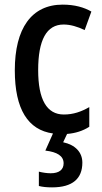

<svg xmlns="http://www.w3.org/2000/svg" viewBox="-20 -570 440 830"><path d="M336 133C336 88 305 56 253 45L270 9C306 6 338 -4 366 -22V-107C331 -87 297 -75 256 -75C182 -75 145 -140 145 -267C145 -397 181 -464 255 -464C284 -464 315 -455 346 -440L375 -520C344 -538 303 -550 251 -550C116 -550 44 -447 44 -266C44 -98 101 -8 209 7L176 81C227 87 255 104 255 136C255 164 235 179 199 179C183 179 163 176 148 172V234C163 238 182 240 205 240C294 240 336 202 336 133Z"/></svg>

Font: Noto Sans Sinhala UI Condensed Medium
Style: Regular
Weight: 500
Width: 3
Designer: Jelle Bosma - Monotype Design Team
Foundry: Monotype Imaging Inc.
Version: Version 2.006